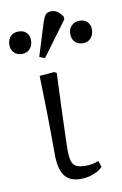

<svg xmlns="http://www.w3.org/2000/svg" viewBox="-139 -853 584 919"><g transform="rotate(-10 153.0 -393.5)"><path d="M179 14Q124 14 99.5 -19.5Q75 -53 75 -128Q75 -153 75 -184Q75 -215 74.5 -250Q74 -285 73.5 -320.5Q73 -356 72 -390.5Q71 -425 70.5 -455Q70 -485 69 -506L141 -512L152 -506Q151 -472 149 -429.5Q147 -387 145.5 -342Q144 -297 142.5 -255.5Q141 -214 140 -181Q139 -148 139 -130Q139 -80 154 -62Q169 -44 210 -44Q229 -44 243 -46.5Q257 -49 275 -56L285 -26Q274 -14 257 -5Q240 4 220 9Q200 14 179 14ZM109 -585 83 -596 133 -757Q141 -781 149.5 -791Q158 -801 178 -801Q194 -801 206.5 -792.5Q219 -784 232 -765V-752ZM4 -624Q-19 -624 -33.5 -638.5Q-48 -653 -48 -678Q-48 -702 -33.5 -717.5Q-19 -733 5 -733Q30 -733 44 -719Q58 -705 58 -681Q58 -656 43.5 -640Q29 -624 4 -624ZM301 -624Q277 -624 262.5 -638.5Q248 -653 248 -678Q248 -702 263 -717.5Q278 -733 301 -733Q326 -733 340 -719Q354 -705 354 -681Q354 -656 339.5 -640Q325 -624 301 -624Z"/></g></svg>

Font: Literata 18pt Light
Style: Regular
Weight: 300
Designer: Latin by Veronika Burian and Jose Scaglione. Greek by Irene Vlachou. Cyrillic by Vera Evstafieva.
Foundry: TypeTogether
Version: Version 3.103;gftools[0.9.29]